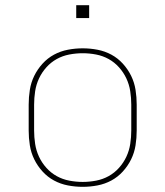

<svg xmlns="http://www.w3.org/2000/svg" viewBox="-20 -715 640 743"><path d="M300 8Q271 8 242.5 2.5Q214 -3 189 -16.5Q164 -30 144.5 -51.5Q125 -73 112.5 -98.5Q100 -124 95.5 -152.5Q91 -181 91 -210V-310Q91 -339 95.5 -367.5Q100 -396 112.5 -421.5Q125 -447 144.5 -468.5Q164 -490 189 -503.5Q214 -517 242.5 -522.5Q271 -528 300 -528Q329 -528 357.5 -522.5Q386 -517 411 -503.5Q436 -490 455.5 -468.5Q475 -447 487.5 -421.5Q500 -396 504.5 -367.5Q509 -339 509 -310V-210Q509 -181 504.5 -152.5Q500 -124 487.5 -98.5Q475 -73 455.5 -51.5Q436 -30 411 -16.5Q386 -3 357.5 2.5Q329 8 300 8ZM300 -11Q326 -11 352 -16Q378 -21 400.5 -33.5Q423 -46 440.5 -65.5Q458 -85 469 -108.5Q480 -132 484 -158Q488 -184 488 -210V-310Q488 -336 484 -362Q480 -388 469 -411.5Q458 -435 440.5 -454.5Q423 -474 400.5 -486.5Q378 -499 352 -504Q326 -509 300 -509Q274 -509 248 -504Q222 -499 199.5 -486.5Q177 -474 159.5 -454.5Q142 -435 131 -411.5Q120 -388 116 -362Q112 -336 112 -310V-210Q112 -184 116 -158Q120 -132 131 -108.5Q142 -85 159.5 -65.5Q177 -46 199.5 -33.5Q222 -21 248 -16Q274 -11 300 -11ZM275 -645V-695H325V-645Z"/></svg>

Font: Iosevka SS04 Thin Extended
Style: Regular
Weight: 100
Width: 7
Monospace: yes
Designer: Belleve Invis
Foundry: Belleve Invis
Version: Version 19.0.0; ttfautohint (v1.8.4)